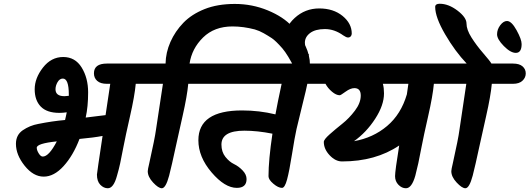

<svg xmlns="http://www.w3.org/2000/svg" viewBox="-20 -1001 2824 1024"><path d="M550 -662H818Q852 -662 869 -647Q886 -632 886 -609.5Q886 -587 868.5 -570.5Q851 -554 818 -554H704Q698 -489 673.5 -381.5Q649 -274 638.5 -218.5Q628 -163 621 -130.5Q614 -98 604 -64Q586 3 555 3Q533 3 515 -15.5Q497 -34 497 -70Q497 -77 527 -276Q480 -267 404 -260Q370 -171 319 -115Q268 -59 213 -59Q158 -59 111.5 -117Q65 -175 65 -234Q65 -281 101 -306Q139 -332 184 -340Q258 -355 327 -361Q327 -363 331 -378.5Q335 -394 336 -402Q315 -399 297 -399Q230 -399 197.5 -432.5Q165 -466 165 -525Q165 -584 209 -640.5Q253 -697 317 -697Q381 -697 415.5 -641Q450 -585 450 -508.5Q450 -432 437 -374Q463 -377 498 -381.5Q533 -386 543 -387L568 -554H550Q516 -554 498.5 -569.5Q481 -585 481 -610Q481 -662 550 -662ZM347 -497Q347 -582 315 -582Q298 -582 287 -563Q276 -544 276 -525Q276 -488 324 -488Q329 -488 347 -490ZM208 -166Q241 -166 283 -247Q176 -236 176 -213Q176 -200 186.5 -183Q197 -166 208 -166Z M754 -662H863Q864 -721 889 -777.5Q914 -834 958 -879.5Q1002 -925 1071 -952.5Q1140 -980 1232.5 -980Q1325 -980 1408.5 -945.5Q1492 -911 1538.5 -859.5Q1585 -808 1609 -756.5Q1633 -705 1633 -657Q1633 -609 1608 -595.5Q1583 -582 1553 -633Q1515 -709 1486 -743Q1450 -784 1429.5 -797.5Q1409 -811 1386 -824Q1363 -837 1339 -844Q1278 -860 1220 -860Q1123 -860 1063 -801Q1003 -742 991 -662H1148Q1182 -662 1199 -647Q1216 -632 1216 -609.5Q1216 -587 1198.5 -570.5Q1181 -554 1148 -554H984Q978 -489 954 -383Q930 -277 917.5 -219Q905 -161 898 -130.5Q891 -100 882 -64Q864 3 843 3Q825 3 796.5 -27.5Q768 -58 768 -88Q768 -97 776 -130Q806 -265 811.5 -306.5Q817 -348 849 -554H754Q720 -554 702.5 -569.5Q685 -585 685 -610Q685 -662 754 -662Z M1066 -662H1731Q1765 -662 1782 -647Q1799 -632 1799 -609.5Q1799 -587 1781.5 -570.5Q1764 -554 1731 -554H1619Q1615 -531 1593 -443Q1571 -355 1561.5 -313Q1552 -271 1537.5 -179.5Q1523 -88 1511 -43.5Q1499 1 1484 1Q1464 1 1438 -21Q1412 -43 1412 -61Q1412 -148 1433 -288Q1353 -304 1283 -304Q1161 -304 1161 -230Q1161 -191 1182 -164.5Q1203 -138 1228 -126Q1253 -114 1274 -92Q1295 -70 1295 -46Q1295 1 1243 1Q1179 1 1108.5 -81.5Q1038 -164 1038 -253Q1038 -412 1271 -412Q1363 -412 1449 -391Q1460 -452 1482 -554H1066Q1032 -554 1014.5 -569.5Q997 -585 997 -610Q997 -662 1066 -662Z M1496 -787Q1496 -854 1551.5 -905Q1607 -956 1682.5 -956Q1758 -956 1807 -916Q1856 -876 1856 -822Q1856 -813 1850.5 -807Q1845 -801 1836 -801Q1827 -801 1811 -812Q1764 -846 1713 -846Q1662 -846 1634 -825Q1606 -804 1606 -773Q1606 -742 1629 -707L1518 -706Q1496 -747 1496 -787Z M1630 -662H2408Q2442 -662 2459 -647Q2476 -632 2476 -609.5Q2476 -587 2458.5 -570.5Q2441 -554 2408 -554H2294Q2288 -489 2263.5 -381.5Q2239 -274 2228.5 -218.5Q2218 -163 2211 -130.5Q2204 -98 2195 -64Q2176 3 2145 3Q2123 3 2105 -15.5Q2087 -34 2087 -61.5Q2087 -89 2109 -225Q1983 -140 1804 -140Q1769 -140 1738 -173Q1707 -206 1707 -244Q1707 -257 1738 -284.5Q1769 -312 1805.5 -341Q1842 -370 1873 -411Q1904 -452 1904 -491.5Q1904 -531 1870 -531Q1849 -531 1823 -512Q1797 -493 1792 -493Q1773 -493 1750.5 -512Q1728 -531 1716 -554H1630Q1596 -554 1578.5 -569.5Q1561 -585 1561 -610Q1561 -662 1630 -662ZM2028 -503Q2028 -440 1981 -367.5Q1934 -295 1868 -248Q1970 -266 2044.5 -329Q2119 -392 2150 -498L2158 -554H2022Q2028 -532 2028 -503Z M2716 -662Q2750 -662 2767 -647Q2784 -632 2784 -609.5Q2784 -587 2766.5 -570.5Q2749 -554 2716 -554H2603Q2597 -489 2573 -383Q2549 -277 2536.5 -219Q2524 -161 2517 -130.5Q2510 -100 2501 -64Q2483 3 2462 3Q2444 3 2415.5 -27.5Q2387 -58 2387 -88Q2387 -97 2395 -130Q2425 -265 2430 -306Q2441 -385 2467 -554H2365Q2331 -554 2313.5 -569.5Q2296 -585 2296 -610Q2296 -662 2365 -662H2469Q2407 -727 2354 -818Q2301 -909 2301 -964Q2301 -981 2325 -981Q2372 -981 2420 -944.5Q2468 -908 2468 -875.5Q2468 -843 2494.5 -801Q2521 -759 2557 -717.5Q2593 -676 2601 -662ZM2731 -719Q2703 -719 2667 -755.5Q2631 -792 2631 -818Q2631 -844 2648 -866.5Q2665 -889 2684 -889Q2708 -889 2735 -840Q2762 -791 2762 -766Q2762 -719 2731 -719Z"/></svg>

Font: Kalam
Style: Bold
Weight: 700
Version: Version 2.001;PS 1.0;hotconv 1.0.79;makeotf.lib2.5.61930; tt